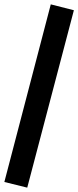

<svg xmlns="http://www.w3.org/2000/svg" viewBox="-33 -785 359 881"><path d="M92 76 -13 50 200 -765 306 -738Z"/></svg>

Font: Nunito Sans 10pt Condensed ExtraBold
Style: Regular
Weight: 800
Width: 3
Designer: Vernon Adams
Foundry: Vernon Adams
Version: Version 3.101;gftools[0.9.27]